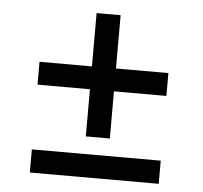

<svg xmlns="http://www.w3.org/2000/svg" viewBox="-45 -607 690 653"><g transform="rotate(5 300.0 -280.0)"><path d="M259 -139V-300H80V-378H259V-560H341V-378H520V-300H341V-139ZM80 0V-79H520V0Z"/></g></svg>

Font: Source Code Pro Semibold
Style: Italic
Weight: 600
Italic angle: -11°
Monospace: yes
Designer: Paul D. Hunt, Teo Tuominen
Foundry: Adobe Systems Incorporated
Version: Version 1.050;PS 1.000;hotconv 16.6.51;makeotf.lib2.5.65220